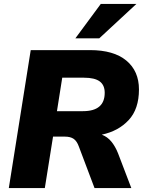

<svg xmlns="http://www.w3.org/2000/svg" viewBox="-20 -961 746 981"><path d="M25 0 137 -705H440Q561 -705 625.5 -651.5Q690 -598 690 -504Q690 -404 637.5 -347.5Q585 -291 500 -273Q529 -262 549 -237.5Q569 -213 583 -178L651 0H463L383 -212Q373 -240 356.5 -251.5Q340 -263 311 -263H251L209 0ZM271 -393H404Q515 -393 515 -487Q515 -526 489.5 -545Q464 -564 409 -564H298ZM365 -765 495 -941H677L487 -765Z"/></svg>

Font: Nunito Sans Black
Style: Italic
Weight: 900
Italic angle: -9°
Designer: Vernon Adams
Foundry: Vernon Adams
Version: Version 3.006; ttfautohint (v1.8.3)